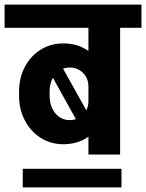

<svg xmlns="http://www.w3.org/2000/svg" viewBox="-45 -673 636 836"><path d="M340 -232V-299H418V-232ZM321 -90 139 -418 185 -454 368 -126ZM-25 -552V-653H420V-552ZM38 -254V-275H171V-254ZM171 -274H38Q38 -335 63.5 -382.5Q89 -430 132.5 -457Q176 -484 231 -484L258 -379Q233 -379 213 -365.5Q193 -352 182 -328Q171 -304 171 -274ZM418 -297H340Q340 -332 316.5 -355.5Q293 -379 258 -379L231 -484Q285 -484 327 -459.5Q369 -435 393.5 -393Q418 -351 418 -297ZM171 -255Q171 -226 182 -202Q193 -178 213 -164Q233 -150 258 -150L231 -45Q176 -45 132.5 -72.5Q89 -100 63.5 -148Q38 -196 38 -255ZM418 -233Q418 -180 393.5 -137Q369 -94 327 -69.5Q285 -45 231 -45L258 -150Q293 -150 316.5 -174Q340 -198 340 -233ZM340 0V-639H478V0ZM248 -552V-653H571V-552ZM54 143V62H484V143Z"/></svg>

Font: Akshar Light SemiBold
Style: Regular
Weight: 600
Version: Version 1.100